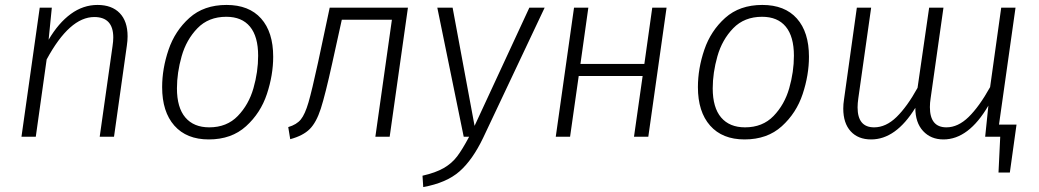

<svg xmlns="http://www.w3.org/2000/svg" viewBox="-20 -554 4210 778"><path d="M497 -407Q497 -389 494 -369L442 0H384L436 -367Q439 -387 439 -402Q439 -485 362 -485Q262 -485 169 -313L125 0H67L141 -523H190L177 -393Q217 -461 267 -497.5Q317 -534 375 -534Q433 -534 465 -501Q497 -468 497 -407Z M637 -201Q637 -276 663 -352.5Q689 -429 747.5 -481.5Q806 -534 898 -534Q989 -534 1038 -479Q1087 -424 1087 -324Q1087 -250 1061.5 -173Q1036 -96 977 -42.5Q918 11 826 11Q736 11 686.5 -45Q637 -101 637 -201ZM1026 -328Q1026 -406 993 -446Q960 -486 897 -486Q825 -486 780 -439.5Q735 -393 716 -326Q697 -259 697 -196Q697 -118 731 -78Q765 -38 828 -38Q899 -38 943.5 -84Q988 -130 1007 -196.5Q1026 -263 1026 -328Z M1559 0H1501L1568 -474H1365L1326 -297Q1298 -170 1280 -114Q1262 -58 1235 -31Q1208 -4 1156 10L1148 -39Q1182 -49 1199 -70Q1216 -91 1230 -139Q1244 -187 1269 -302L1316 -523H1633Z M1938 4Q1895 94 1842 140.5Q1789 187 1695 204L1692 158Q1745 146 1778 127Q1811 108 1832.5 79.5Q1854 51 1881 0H1859L1752 -523H1814L1903 -44L2125 -523H2187Z M2584 -246H2325L2290 0H2232L2306 -523H2364L2332 -295H2591L2623 -523H2681L2607 0H2549Z M2808 -201Q2808 -276 2834 -352.5Q2860 -429 2918.5 -481.5Q2977 -534 3069 -534Q3160 -534 3209 -479Q3258 -424 3258 -324Q3258 -250 3232.5 -173Q3207 -96 3148 -42.5Q3089 11 2997 11Q2907 11 2857.5 -45Q2808 -101 2808 -201ZM3197 -328Q3197 -406 3164 -446Q3131 -486 3068 -486Q2996 -486 2951 -439.5Q2906 -393 2887 -326Q2868 -259 2868 -196Q2868 -118 2902 -78Q2936 -38 2999 -38Q3070 -38 3114.5 -84Q3159 -130 3178 -196.5Q3197 -263 3197 -328Z M4099 -49 4072 145H4026L4033 0H3972L3985 -126Q3905 11 3803 11Q3752 11 3720.5 -23Q3689 -57 3689 -117Q3610 11 3510 11Q3457 11 3427 -22Q3397 -55 3397 -114Q3397 -132 3400 -151L3452 -523H3510L3458 -156Q3455 -135 3455 -119Q3455 -38 3522 -38Q3570 -38 3613 -80Q3656 -122 3698 -198L3745 -523H3803L3751 -156Q3748 -137 3748 -120Q3748 -38 3815 -38Q3862 -38 3905 -80Q3948 -122 3992 -201L4037 -523H4095L4028 -49Z"/></svg>

Font: FiraGO Light
Style: Italic
Weight: 300
Italic angle: -8°
Designer: bBox Type GmbH
Foundry: bBox Type GmbH
Version: Version 1.001